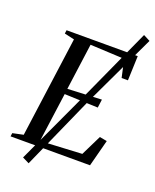

<svg xmlns="http://www.w3.org/2000/svg" viewBox="-190 -980 968 1200"><g transform="rotate(20 294.0 -380.0)"><path d="M-12.5 0 -9.5 -22.5 61.5 -37.5 152.5 -705 86.5 -720 89.5 -743H563L557 -580H515L489 -698L261.5 -709L219.5 -400.5L445.5 -411L438 -355.5L215 -364L170 -36L446.5 -50.5L513.5 -187L562.5 -178L516 0ZM106 97 336 -399 555 -880.5 599.5 -857.5 372.5 -378 151 119.5Z"/></g></svg>

Font: Merriweather 120pt
Style: Italic
Weight: 400
Italic angle: -7.8°
Version: Version 2.101